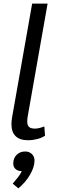

<svg xmlns="http://www.w3.org/2000/svg" viewBox="-20 -762 331 1057"><path d="M43 -78Q43 -94 46 -113L157 -742H242L132 -118Q130 -108 130 -93Q130 -72 140 -63Q150 -54 172 -54Q194 -54 224 -66L228 -15Q210 -3 185 3.5Q160 10 134 10Q89 10 66 -12.5Q43 -35 43 -78ZM170 122Q170 157 145.5 199.5Q121 242 81 275L50 249Q69 227 80.5 212Q92 197 100 180H98Q78 180 65.5 168.5Q53 157 53 138Q53 109 71.5 90.5Q90 72 119 72Q141 72 155.5 86Q170 100 170 122Z"/></svg>

Font: Sarabun
Style: Italic
Weight: 400
Italic angle: -10°
Designer: Suppakit Chalermlarp | Katatrad Co.,Ltd.
Foundry: Cadson Demak Co.,Ltd.
Version: Version 1.000; ttfautohint (v1.6)